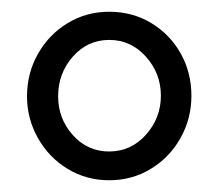

<svg xmlns="http://www.w3.org/2000/svg" viewBox="-20 -727 372 327"><path d="M26 -563Q26 -602 44.5 -635Q63 -668 95 -687.5Q127 -707 166 -707Q206 -707 238 -687.5Q270 -668 288 -635.5Q306 -603 306 -564Q306 -525 287.5 -492Q269 -459 237 -439.5Q205 -420 166 -420Q127 -420 95 -439.5Q63 -459 44.5 -492Q26 -525 26 -563ZM254 -564Q254 -602 228.5 -630.5Q203 -659 166 -659Q129 -659 104 -630.5Q79 -602 79 -563Q79 -525 104 -497Q129 -469 166 -469Q203 -469 228.5 -497.5Q254 -526 254 -564Z"/></svg>

Font: Quicksand
Style: Regular
Weight: 400
Designer: Andrew Paglinawan
Foundry: Andrew Paglinawan
Version: Version 3.000